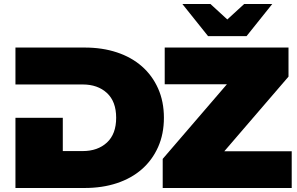

<svg xmlns="http://www.w3.org/2000/svg" viewBox="-20 -937 1482 957"><path d="M293 -350V-184H392Q467 -184 513 -226.5Q559 -269 559 -350Q559 -431 513 -473.5Q467 -516 392 -516H57V-700H402Q490 -700 562.5 -676Q635 -652 687 -606.5Q739 -561 768 -496Q797 -431 797 -350Q797 -269 768 -204Q739 -139 687 -93.5Q635 -48 562.5 -24Q490 0 402 0H57V-350ZM1434 0H791V-145L1111 -517H801V-700H1418V-555L1098 -183H1434ZM1209 -757H1017L889 -917H1029L1113 -840L1197 -917H1337Z"/></svg>

Font: Montserrat-Alt1 Black
Style: Regular
Weight: 900
Designer: Differentunic
Foundry: Differentunic
Version: Version 7.222